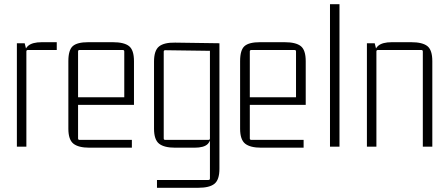

<svg xmlns="http://www.w3.org/2000/svg" viewBox="-20 -695 2122 910"><path d="M178 -495H249V-458H112Q105 -458 105 -451V0H60V-490H97L105 -458L93 -415Q93 -460 113 -477.5Q133 -495 178 -495Z M605 5H404Q352 5 328 -14Q304 -33 304 -85V-405Q304 -458 325 -476.5Q346 -495 398 -495H515Q568 -495 591.5 -476.5Q615 -458 615 -405V-198H343V-234H569V-451Q569 -458 562 -458H357Q350 -458 350 -451V-39Q350 -32 357 -32H605Z M975 -39V-461L982 -454L763 -457Q756 -457 756 -450V-39Q756 -32 763 -32H968Q975 -32 975 -39ZM968 158Q975 158 975 151V-32L982 -75Q982 -30 964.5 -12.5Q947 5 902 5H810Q758 5 734 -14Q710 -33 710 -85V-403Q710 -456 734 -475Q758 -494 810 -493L1020 -490V105Q1020 157 996.5 176Q973 195 920 195H724V158Z M1419 5H1218Q1166 5 1142 -14Q1118 -33 1118 -85V-405Q1118 -458 1139 -476.5Q1160 -495 1212 -495H1329Q1382 -495 1405.5 -476.5Q1429 -458 1429 -405V-198H1157V-234H1383V-451Q1383 -458 1376 -458H1171Q1164 -458 1164 -451V-39Q1164 -32 1171 -32H1419Z M1589 0H1544V-675H1589Z M1837 -495H1929Q1982 -495 2005.5 -476.5Q2029 -458 2029 -405V0H1984V-451Q1984 -458 1977 -458H1771Q1764 -458 1764 -451V0H1719V-490H1756L1764 -458L1752 -415Q1752 -460 1772 -477.5Q1792 -495 1837 -495Z"/></svg>

Font: Gemunu Libre ExtraLight ExtraLight
Style: Regular
Weight: 250
Version: Version 1.100